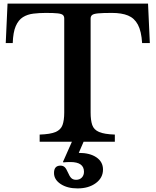

<svg xmlns="http://www.w3.org/2000/svg" viewBox="-20 -790 867 1070"><path d="M805 -770 815 -550H772Q768 -616 748.5 -652.5Q729 -689 693.5 -703.5Q658 -718 604 -718Q552 -718 526.5 -715.5Q501 -713 493 -706Q485 -699 485 -687V-163Q485 -120 494 -93.5Q503 -67 532 -54.5Q561 -42 620 -40V0H201V-40Q261 -42 290 -54.5Q319 -67 328.5 -93.5Q338 -120 338 -163V-687Q338 -699 331 -706Q324 -713 302 -715.5Q280 -718 235 -718Q199 -718 166 -714Q133 -710 108 -694.5Q83 -679 68 -645Q53 -611 51 -550H12L22 -770ZM451 -12 419 62Q481 62 517.5 87Q554 112 554 155Q554 201 514 230.5Q474 260 412 260Q355 260 318 235.5Q281 211 281 174Q281 133 317 133Q331 133 340 141Q349 149 358 170Q368 194 378 203Q388 212 404 212Q424 212 436 199.5Q448 187 448 167Q448 113 372 113Q351 113 333 115L331 112L386 -12Z"/></svg>

Font: Libre Baskerville
Style: Bold
Weight: 700
Designer: Pablo Impallari, Rodrigo Fuenzalida
Foundry: Pablo Impallari, Rodrigo Fuenzalida
Version: Version 1.051; ttfautohint (v1.8.4.7-5d5b)